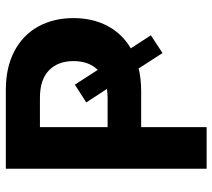

<svg xmlns="http://www.w3.org/2000/svg" viewBox="-56 -692 747 676"><g transform="rotate(-90 318.0 -353.5)"><path d="M410.6 -383.3Q441.4 -415 441.4 -468.8Q441.4 -523.4 408.7 -555.2Q376 -586.9 312.5 -586.9H209V-348.6H312.5Q327.1 -348.6 343.3 -351.1L295.9 -423.8L358.4 -463.9ZM62.5 -707H339.8Q418.9 -707 476.1 -677Q533.2 -647 563 -593Q592.8 -539.1 592.8 -468.8Q592.8 -401.4 565.4 -349.4Q538.1 -297.4 486.3 -267.1L532.2 -196.3L469.7 -155.3L415.5 -239.3Q378.9 -230.5 335.9 -230.5H209V0H62.5Z"/></g></svg>

Font: Pretendard GOV
Style: Bold
Weight: 700
Designer: Base glyphs from Inter by Rasmus Andersson; Hangeul glyphs from Noto Sans CJK(Source Han Sans) by Jang Soo-young and Kan
Foundry: Kil Hyung-jin
Version: Version 1.309